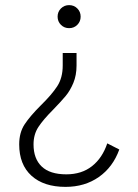

<svg xmlns="http://www.w3.org/2000/svg" viewBox="-20 -480 541 750"><path d="M205 -415Q205 -434 218 -447Q231 -460 250 -460Q269 -460 282 -447Q295 -434 295 -415Q295 -396 282 -383Q269 -370 250 -370Q231 -370 218 -383Q205 -396 205 -415ZM55 84Q55 38 76 6Q97 -26 139 -68Q182 -110 203.5 -143Q225 -176 225 -224V-273H279V-224Q279 -186 266.5 -156Q254 -126 236.5 -105Q219 -84 188 -52Q149 -13 130 16Q111 45 111 84Q111 140 143 170.5Q175 201 239 201Q299 201 339.5 169Q380 137 399 80L446 104Q421 173 366 211.5Q311 250 236 250Q151 250 103 206.5Q55 163 55 84Z"/></svg>

Font: Niramit ExtraLight
Style: Regular
Weight: 200
Designer: Katatrad Aksorn Co.,Ltd.
Foundry: Cadson Demak Co.,Ltd.
Version: Version 1.000; ttfautohint (v1.6)